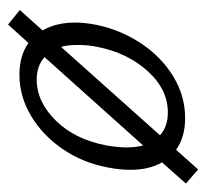

<svg xmlns="http://www.w3.org/2000/svg" viewBox="-38 -450 524 489"><g transform="rotate(-90 224.5 -205.0)"><path d="M392 -359Q412 -325 412 -276Q412 -250 406 -221Q393 -159 358.5 -107.5Q324 -56 274.5 -26Q225 4 169 4Q120 4 88 -19L38 37L2 6L56 -55Q37 -87 37 -136Q37 -163 43 -193Q55 -257 90 -308Q125 -359 174.5 -388.5Q224 -418 279 -418Q328 -418 360 -395L407 -447L444 -417ZM94 -145Q94 -123 99 -103L324 -354Q302 -374 267 -374Q210 -374 162 -325Q114 -276 99 -196Q94 -166 94 -145ZM355 -269Q355 -296 350 -312L125 -60Q147 -40 183 -40Q242 -40 288.5 -91.5Q335 -143 350 -219Q355 -242 355 -269Z"/></g></svg>

Font: Ysabeau Semilight
Style: Italic
Weight: 300
Italic angle: -12°
Designer: Christian Thalmann (Catharsis Fonts)
Version: Version 0.003